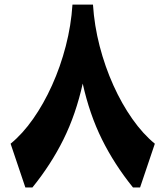

<svg xmlns="http://www.w3.org/2000/svg" viewBox="-20 -830 732 850"><path d="M300.8 -809.6H391.6Q397.5 -717.3 421.1 -626Q444.8 -534.7 481.9 -452.4Q519 -370.1 565.9 -303.5Q612.8 -236.8 665.5 -193.8L600.1 0H568.8Q486.3 -102.1 431.4 -212.9Q376.5 -323.7 346.2 -460Q315.9 -323.7 261 -212.9Q206.1 -102.1 123.5 0H92.3L26.9 -193.8Q79.6 -236.8 126.5 -303.5Q173.3 -370.1 210.4 -452.4Q247.6 -534.7 271.2 -626Q294.9 -717.3 300.8 -809.6Z"/></svg>

Font: Pinar-DS3-FD ExtraBold
Style: Regular
Weight: 800
Designer: Amin Abedi
Version: Version 3.000